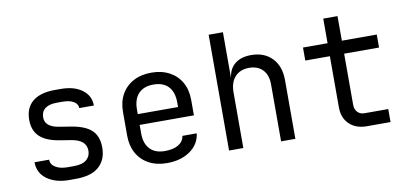

<svg xmlns="http://www.w3.org/2000/svg" viewBox="-69 -956 2538 1192"><g transform="rotate(-10 1200.0 -360.0)"><path d="M283 8Q198 8 144 -31Q90 -70 90 -138H182Q182 -107 211.5 -89.5Q241 -72 285 -72H327Q380 -72 406 -93.5Q432 -115 432 -151Q432 -186 407.5 -206.5Q383 -227 337 -234L263 -246Q181 -260 142 -298Q103 -336 103 -403Q103 -478 151.5 -518Q200 -558 291 -558H329Q413 -558 463.5 -520.5Q514 -483 514 -421H422Q422 -447 396.5 -462.5Q371 -478 327 -478H289Q242 -478 216.5 -458.5Q191 -439 191 -403Q191 -343 276 -329L350 -317Q439 -303 479.5 -265Q520 -227 520 -155Q520 -79 471.5 -35.5Q423 8 325 8Z M900 10Q835 10 786.5 -16Q738 -42 711.5 -89.5Q685 -137 685 -200V-350Q685 -414 711.5 -461Q738 -508 786.5 -534Q835 -560 900 -560Q965 -560 1013.5 -534Q1062 -508 1088.5 -461Q1115 -414 1115 -350V-253H773V-200Q773 -135 806 -100.5Q839 -66 900 -66Q952 -66 984 -84.5Q1016 -103 1023 -140H1113Q1104 -71 1045.5 -30.5Q987 10 900 10ZM773 -321H1027V-350Q1027 -415 994.5 -450Q962 -485 900 -485Q839 -485 806 -450Q773 -415 773 -350Z M1292 0V-730H1382V-445H1383Q1390 -500 1428 -530Q1466 -560 1529 -560Q1612 -560 1661 -509Q1710 -458 1710 -370V0H1620V-360Q1620 -419 1588.5 -451.5Q1557 -484 1503 -484Q1447 -484 1414.5 -449Q1382 -414 1382 -350V0Z M2160 0Q2092 0 2051 -39.5Q2010 -79 2010 -145V-468H1855V-550H2010V-705H2100V-550H2320V-468H2100V-145Q2100 -117 2116.5 -99.5Q2133 -82 2160 -82H2310V0Z"/></g></svg>

Font: JetBrainsMono NF
Style: Regular
Weight: 400
Designer: Philipp Nurullin, Konstantin Bulenkov
Foundry: JetBrains
Version: Version 2.251; ttfautohint (v1.8.3);Nerd Fonts 2.2.2